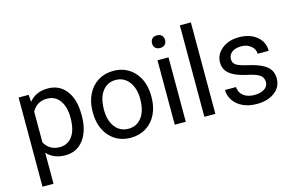

<svg xmlns="http://www.w3.org/2000/svg" viewBox="-111 -1034 2355 1521"><g transform="rotate(-15 1066.0 -273.5)"><path d="M514.6 -258.3Q514.6 -137.7 459.5 -64Q404.3 9.8 310.1 9.8Q213.9 9.8 158.7 -51.3V203.1H68.4V-528.3H150.9L155.3 -469.7Q210.4 -538.1 308.6 -538.1Q403.8 -538.1 459.2 -466.3Q514.6 -394.5 514.6 -266.6ZM424.3 -268.6Q424.3 -357.9 386.2 -409.7Q348.1 -461.4 281.7 -461.4Q199.7 -461.4 158.7 -388.7V-136.2Q199.2 -64 282.7 -64Q347.7 -64 386 -115.5Q424.3 -167 424.3 -268.6Z M605.5 -269Q605.5 -346.7 636 -408.7Q666.5 -470.7 720.9 -504.4Q775.4 -538.1 845.2 -538.1Q953.1 -538.1 1019.8 -463.4Q1086.4 -388.7 1086.4 -264.6V-258.3Q1086.4 -181.2 1056.9 -119.9Q1027.3 -58.6 972.4 -24.4Q917.5 9.8 846.2 9.8Q738.8 9.8 672.1 -64.9Q605.5 -139.6 605.5 -262.7ZM696.3 -258.3Q696.3 -170.4 737.1 -117.2Q777.8 -64 846.2 -64Q915 -64 955.6 -117.9Q996.1 -171.9 996.1 -269Q996.1 -356 954.8 -409.9Q913.6 -463.9 845.2 -463.9Q778.3 -463.9 737.3 -410.6Q696.3 -357.4 696.3 -258.3Z M1297.9 0H1207.5V-528.3H1297.9ZM1200.2 -668.5Q1200.2 -690.4 1213.6 -705.6Q1227.1 -720.7 1253.4 -720.7Q1279.8 -720.7 1293.5 -705.6Q1307.1 -690.4 1307.1 -668.5Q1307.1 -646.5 1293.5 -631.8Q1279.8 -617.2 1253.4 -617.2Q1227.1 -617.2 1213.6 -631.8Q1200.2 -646.5 1200.2 -668.5Z M1540.5 0H1450.2V-750H1540.5Z M1992.7 -140.1Q1992.7 -176.8 1965.1 -197Q1937.5 -217.3 1868.9 -231.9Q1800.3 -246.6 1760 -267.1Q1719.7 -287.6 1700.4 -315.9Q1681.2 -344.2 1681.2 -383.3Q1681.2 -448.2 1736.1 -493.2Q1791 -538.1 1876.5 -538.1Q1966.3 -538.1 2022.2 -491.7Q2078.1 -445.3 2078.1 -373H1987.3Q1987.3 -410.2 1955.8 -437Q1924.3 -463.9 1876.5 -463.9Q1827.1 -463.9 1799.3 -442.4Q1771.5 -420.9 1771.5 -386.2Q1771.5 -353.5 1797.4 -336.9Q1823.2 -320.3 1890.9 -305.2Q1958.5 -290 2000.5 -269Q2042.5 -248 2062.7 -218.5Q2083 -189 2083 -146.5Q2083 -75.7 2026.4 -33Q1969.7 9.8 1879.4 9.8Q1815.9 9.8 1767.1 -12.7Q1718.3 -35.2 1690.7 -75.4Q1663.1 -115.7 1663.1 -162.6H1753.4Q1755.9 -117.2 1789.8 -90.6Q1823.7 -64 1879.4 -64Q1930.7 -64 1961.7 -84.7Q1992.7 -105.5 1992.7 -140.1Z"/></g></svg>

Font: SteelSelectRoboto
Style: Roboto-Regular
Weight: 400
Designer: Google
Version: Version 2.137; 2017